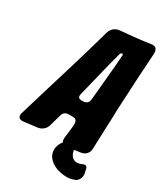

<svg xmlns="http://www.w3.org/2000/svg" viewBox="-281 -830 925 1059"><g transform="rotate(30 181.5 -300.5)"><path d="M359 31Q370 25 378 25Q390 25 394 43L398 63Q400 69 400 78Q400 93 391.5 107Q383 121 368 125Q346 134 322 134Q301 134 277 128.5Q253 123 233 111Q213 99 200 81Q187 63 187 37Q187 7 209 -21Q204 -28 204 -39V-46L213 -123L214 -140Q214 -154 208 -162.5Q202 -171 186 -171H161Q130 -171 122 -141L102 -70Q97 -50 81.5 -37Q66 -24 46 -22L38 -21Q23 -19 9 -17.5Q-5 -16 -18 -14L-37 -12H-39L-44 -11Q-55 -11 -62.5 -16.5Q-70 -22 -70 -34Q-70 -37 -70 -40.5Q-70 -44 -68 -48L-2 -268Q9 -303 22 -346Q35 -389 49 -435.5Q63 -482 76.5 -529Q90 -576 102 -617L116 -667Q122 -687 137 -699Q152 -711 172 -713L267 -722Q314 -727 360 -734H362L367 -735Q387 -735 393.5 -724.5Q400 -714 400 -697L395 -615Q390 -543 386.5 -468.5Q383 -394 379 -321L377 -251Q376 -217 374 -179L370 -72Q369 -52 356.5 -38.5Q344 -25 324 -22L296 -18Q293 -17 290 -17Q287 -17 283 -16Q285 5 297.5 21Q310 37 333 37Q346 37 359 31ZM254 -602Q254 -609 247 -609Q239 -607 237 -601L216 -522L162 -302Q160 -292 160 -292Q160 -273 180 -273H195Q225 -275 228 -306L230 -328Q232 -348 234 -369Q236 -390 238 -412Q240 -438 242.5 -465.5Q245 -493 248 -522Z"/></g></svg>

Font: Bangerz 2
Style: Regular
Weight: 400
Designer: vernon adams
Foundry: Vernon Adams
Version: Version 2.10;December 28, 2023;FontCreator 13.0.0.2683 64-bi